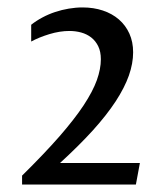

<svg xmlns="http://www.w3.org/2000/svg" viewBox="-20 -745 448 514"><path d="M39.1 -274.9Q98.6 -333.5 138.9 -379.6Q179.2 -425.8 203.9 -463.1Q228.5 -500.5 239.3 -530.5Q250 -560.5 250 -586.4Q250 -606.9 242.9 -621.3Q235.8 -635.7 224.1 -644.8Q212.4 -653.8 197.3 -658Q182.1 -662.1 166 -662.1Q140.1 -662.1 112.1 -653.6Q84 -645 63.5 -633.8V-678.7Q77.1 -689.5 93.5 -698.2Q109.9 -707 127.7 -712.9Q145.5 -718.8 164.1 -721.9Q182.6 -725.1 201.2 -725.1Q230.5 -725.1 255.4 -716.8Q280.3 -708.5 298.3 -692.9Q316.4 -677.2 326.4 -655Q336.4 -632.8 336.4 -605Q336.4 -575.2 325 -542.7Q313.5 -510.3 289.6 -473.6Q265.6 -437 228.8 -396.2Q191.9 -355.5 140.6 -308.6H354.5L343.8 -251H39.1Z"/></svg>

Font: Proza Libre
Style: Regular
Weight: 400
Designer: Jasper de Waard
Foundry: Jasper de Waard
Version: Version 1.000; ttfautohint (v1.4.1.8-43bc)